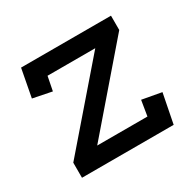

<svg xmlns="http://www.w3.org/2000/svg" viewBox="-105 -548 673 662"><g transform="rotate(-30 232.0 -217.0)"><path d="M44 0V-60L307 -364H117L106 -308L31 -323L52 -434H410V-377L145 -70H345L355 -131L432 -117L409 0Z"/></g></svg>

Font: Podkova Medium
Style: Regular
Weight: 500
Designer: Ilya Yudin
Foundry: Cyreal (www.cyreal.org)
Version: Version 2.103